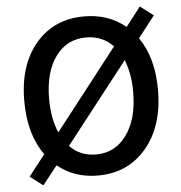

<svg xmlns="http://www.w3.org/2000/svg" viewBox="-56 -827 865 917"><g transform="rotate(-5 377.0 -368.5)"><path d="M253 -140Q303 -88 379 -88Q471 -88 526 -165Q581 -241 581 -371Q581 -458 554 -525ZM509 -595Q457 -649 379 -649Q287 -649 233 -575Q178 -500 178 -371Q178 -278 208 -209ZM631 -623Q700 -524 700 -371Q700 -195 610 -90Q522 13 379 13Q266 13 186 -53L115 37L53 -10L132 -111Q59 -212 59 -371Q59 -546 148 -649Q235 -750 379 -750Q495 -750 577 -682L648 -774L711 -726Z"/></g></svg>

Font: Noto Sans S Chinese Medium
Style: Regular
Weight: 500
Designer: Ryoko NISHIZUKA  (kana & ideographs); Paul D. Hunt (Latin, Greek & Cyrillic); Wenlong ZHANG  (bopomofo); Sandoll Communi
Foundry: Adobe Systems Incorporated
Version: Version 1.000;PS 1;hotconv 1.0.78;makeotf.lib2.5.61930